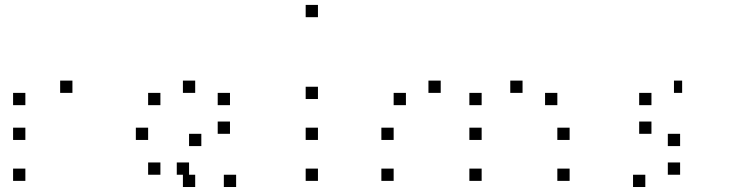

<svg xmlns="http://www.w3.org/2000/svg" viewBox="-20 -795 3040 782"><path d="M83.3 -108.3V-58.3H33.3V-108.3ZM83.3 -275V-225H33.3V-275ZM275 -466.7V-416.7H225V-466.7ZM83.3 -416.7V-366.7H33.3V-416.7Z M941.7 -83.3V-33.3H891.7V-83.3ZM775 -83.3V-33.3H725V-83.3ZM633.3 -133.3V-83.3H583.3V-133.3ZM750 -133.3V-83.3H700V-133.3ZM633.3 -133.3V-83.3H583.3V-133.3ZM916.7 -300V-250H866.7V-300ZM800 -250V-200H750V-250ZM583.3 -275V-225H533.3V-275ZM916.7 -416.7V-366.7H866.7V-416.7ZM775 -466.7V-416.7H725V-466.7ZM633.3 -416.7V-366.7H583.3V-416.7Z M1275 -108.3V-58.3H1225V-108.3ZM1275 -275V-225H1225V-275ZM1275 -441.7V-391.7H1225V-441.7ZM1275 -775V-725H1225V-775Z M2300 -108.3V-58.3H2250V-108.3ZM1941.7 -108.3V-58.3H1891.7V-108.3ZM1583.3 -108.3V-58.3H1533.3V-108.3ZM2300 -275V-225H2250V-275ZM1941.7 -275V-225H1891.7V-275ZM1583.3 -275V-225H1533.3V-275ZM2250 -416.7V-366.7H2200V-416.7ZM2108.3 -466.7V-416.7H2058.3V-466.7ZM1941.7 -416.7V-366.7H1891.7V-416.7ZM1775 -466.7V-416.7H1725V-466.7ZM1633.3 -416.7V-366.7H1583.3V-416.7Z M2750 -133.3V-83.3H2700V-133.3ZM2608.3 -83.3V-33.3H2558.3V-83.3ZM2750 -250V-200H2700V-250ZM2633.3 -300V-250H2583.3V-300ZM2758.3 -466.7V-416.7H2725V-466.7ZM2633.3 -416.7V-366.7H2583.3V-416.7Z"/></svg>

Font: 0xA000-Boxes
Style: Boxes
Weight: 400
Version: Version 0.1